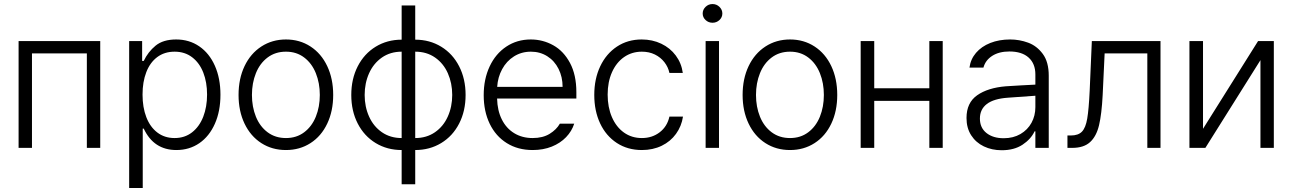

<svg xmlns="http://www.w3.org/2000/svg" viewBox="-20 -734 6415 953"><path d="M72.3 -530.3H477.5V0H411.1V-468.8H138.7V0H72.3Z M621.1 -530.3H685.5V-431.6H693.4Q714.8 -476.6 752.2 -507.3Q789.6 -538.1 854.5 -538.1Q919.4 -538.1 969.2 -503.9Q1019 -469.7 1046.6 -407.5Q1074.2 -345.2 1074.2 -263.7Q1074.2 -182.1 1046.6 -119.9Q1019 -57.6 969.5 -23.4Q919.9 10.7 855.5 10.7Q743.2 10.7 693.4 -95.7H688.5V199.2H621.1ZM846.7 -48.8Q897 -48.8 933.3 -77.1Q969.7 -105.5 988.8 -154.5Q1007.8 -203.6 1007.8 -264.6Q1007.8 -325.7 989 -373.8Q970.2 -421.9 933.8 -449.7Q897.5 -477.5 846.7 -477.5Q796.4 -477.5 760.5 -450.7Q724.6 -423.8 706.1 -375.7Q687.5 -327.6 687.5 -264.6Q687.5 -201.2 706.3 -152.3Q725.1 -103.5 761 -76.2Q796.9 -48.8 846.7 -48.8Z M1164.1 -262.7Q1164.1 -343.3 1193.8 -405.8Q1223.6 -468.3 1277.3 -503.2Q1331.1 -538.1 1399.4 -538.1Q1467.8 -538.1 1521.2 -503.2Q1574.7 -468.3 1604.2 -405.8Q1633.8 -343.3 1633.8 -262.7Q1633.8 -182.6 1604.2 -120.4Q1574.7 -58.1 1521.2 -23.7Q1467.8 10.7 1399.4 10.7Q1330.6 10.7 1277.1 -23.7Q1223.6 -58.1 1193.8 -120.4Q1164.1 -182.6 1164.1 -262.7ZM1567.4 -262.7Q1567.4 -321.8 1547.6 -370.8Q1527.8 -419.9 1489.7 -448.7Q1451.7 -477.5 1399.4 -477.5Q1346.7 -477.5 1308.3 -448.7Q1270 -419.9 1250.2 -370.8Q1230.5 -321.8 1230.5 -262.7Q1230.5 -203.6 1250.2 -154.8Q1270 -106 1308.3 -77.4Q1346.7 -48.8 1399.4 -48.8Q1451.7 -48.8 1489.7 -77.4Q1527.8 -106 1547.6 -154.8Q1567.4 -203.6 1567.4 -262.7Z M1973.6 10.7Q1901.9 10.7 1844.7 -23.9Q1787.6 -58.6 1755.6 -120.8Q1723.6 -183.1 1723.6 -262.7Q1723.6 -342.3 1755.6 -404.8Q1787.6 -467.3 1844.7 -502.2Q1901.9 -537.1 1973.6 -537.1V-707H2041V-537.1Q2112.8 -537.1 2169.9 -502.2Q2227.1 -467.3 2259 -404.8Q2291 -342.3 2291 -262.7Q2291 -183.1 2259 -120.8Q2227.1 -58.6 2169.9 -23.9Q2112.8 10.7 2041 10.7V180.7H1973.6ZM1973.6 -477.5Q1917.5 -477.5 1875.7 -448.5Q1834 -419.4 1812 -370.4Q1790 -321.3 1790 -262.7Q1790 -204.1 1812 -155.3Q1834 -106.4 1875.7 -77.6Q1917.5 -48.8 1973.6 -48.8ZM2224.6 -262.7Q2224.6 -321.3 2202.9 -370.4Q2181.2 -419.4 2139.4 -448.5Q2097.7 -477.5 2041 -477.5V-48.8Q2097.2 -48.8 2138.9 -77.6Q2180.7 -106.4 2202.6 -155.3Q2224.6 -204.1 2224.6 -262.7Z M2380.9 -261.7Q2380.9 -341.3 2410.4 -404.3Q2439.9 -467.3 2493.2 -502.7Q2546.4 -538.1 2614.3 -538.1Q2674.3 -538.1 2726.1 -509.3Q2777.8 -480.5 2809.3 -421.4Q2840.8 -362.3 2840.8 -276.4V-245.1H2447.3Q2448.7 -185.5 2470.7 -141.4Q2492.7 -97.2 2532.2 -73Q2571.8 -48.8 2624 -48.8Q2674.3 -48.8 2708.3 -69.8Q2742.2 -90.8 2758.8 -120.1H2830.1Q2818.4 -83 2789.8 -53.2Q2761.2 -23.4 2718.8 -6.3Q2676.3 10.7 2624 10.7Q2550.3 10.7 2495.4 -23.7Q2440.4 -58.1 2410.6 -119.9Q2380.9 -181.6 2380.9 -261.7ZM2772.5 -302.7Q2772.5 -352.1 2752.4 -392.1Q2732.4 -432.1 2696.5 -454.8Q2660.6 -477.5 2615.2 -477.5Q2568.4 -477.5 2531.2 -454.1Q2494.1 -430.7 2472.4 -390.6Q2450.7 -350.6 2447.8 -302.7Z M2929.7 -262.7Q2929.7 -342.3 2959.2 -404.8Q2988.8 -467.3 3042.2 -502.7Q3095.7 -538.1 3165 -538.1Q3218.3 -538.1 3262.2 -517.1Q3306.2 -496.1 3334.2 -458.5Q3362.3 -420.9 3369.1 -372.1H3302.7Q3296.4 -401.4 3277.8 -425.3Q3259.3 -449.2 3230.7 -463.4Q3202.1 -477.5 3166 -477.5Q3116.2 -477.5 3077.6 -450.7Q3039.1 -423.8 3017.6 -375.5Q2996.1 -327.1 2996.1 -264.6Q2996.1 -201.7 3017.3 -152.6Q3038.6 -103.5 3076.9 -76.2Q3115.2 -48.8 3166 -48.8Q3217.3 -48.8 3254.6 -77.6Q3292 -106.4 3302.7 -155.3H3370.1Q3362.8 -107.4 3335.4 -69.6Q3308.1 -31.7 3264.4 -10.5Q3220.7 10.7 3166 10.7Q3095.2 10.7 3041.5 -24.4Q2987.8 -59.6 2958.7 -121.6Q2929.7 -183.6 2929.7 -262.7Z M3482.4 -530.3H3548.8V0H3482.4ZM3467.8 -667Q3467.8 -686 3482.2 -700Q3496.6 -713.9 3516.6 -713.9Q3536.6 -713.9 3551 -700Q3565.4 -686 3565.4 -667Q3565.4 -647.9 3551 -634.5Q3536.6 -621.1 3516.6 -621.1Q3496.6 -621.1 3482.2 -634.5Q3467.8 -647.9 3467.8 -667Z M3666 -262.7Q3666 -343.3 3695.8 -405.8Q3725.6 -468.3 3779.3 -503.2Q3833 -538.1 3901.4 -538.1Q3969.7 -538.1 4023.2 -503.2Q4076.7 -468.3 4106.2 -405.8Q4135.7 -343.3 4135.7 -262.7Q4135.7 -182.6 4106.2 -120.4Q4076.7 -58.1 4023.2 -23.7Q3969.7 10.7 3901.4 10.7Q3832.5 10.7 3779.1 -23.7Q3725.6 -58.1 3695.8 -120.4Q3666 -182.6 3666 -262.7ZM4069.3 -262.7Q4069.3 -321.8 4049.6 -370.8Q4029.8 -419.9 3991.7 -448.7Q3953.6 -477.5 3901.4 -477.5Q3848.6 -477.5 3810.3 -448.7Q3772 -419.9 3752.2 -370.8Q3732.4 -321.8 3732.4 -262.7Q3732.4 -203.6 3752.2 -154.8Q3772 -106 3810.3 -77.4Q3848.6 -48.8 3901.4 -48.8Q3953.6 -48.8 3991.7 -77.4Q4029.8 -106 4049.6 -154.8Q4069.3 -203.6 4069.3 -262.7Z M4319.3 -295.9H4592.8V-530.3H4659.2V0H4592.8V-233.4H4319.3V0H4252V-530.3H4319.3Z M4972.7 -305.7Q5006.8 -308.1 5048.6 -310.3Q5090.3 -312.5 5119.1 -314V-364.3Q5119.1 -418 5085.7 -448.2Q5052.2 -478.5 4990.2 -478.5Q4939 -478.5 4905 -456.8Q4871.1 -435.1 4861.3 -398.4H4792Q4797.4 -439.9 4824.5 -471.7Q4851.6 -503.4 4895.5 -520.8Q4939.5 -538.1 4994.1 -538.1Q5040 -538.1 5083.3 -522.2Q5126.5 -506.3 5156 -466.3Q5185.5 -426.3 5185.5 -358.4V0H5119.1V-82H5115.2Q5096.7 -43 5055.2 -15.6Q5013.7 11.7 4952.1 11.7Q4903.3 11.7 4863.5 -7.3Q4823.7 -26.4 4800.5 -62.5Q4777.3 -98.6 4777.3 -148.4Q4777.3 -224.1 4830.3 -261.2Q4883.3 -298.3 4972.7 -305.7ZM4961.9 -47.9Q5009.3 -47.9 5044.9 -68.6Q5080.6 -89.4 5099.9 -124.5Q5119.1 -159.7 5119.1 -202.1V-258.8L4982.4 -249Q4912.6 -244.1 4878.2 -217.8Q4843.8 -191.4 4843.8 -145.5Q4843.8 -99.6 4876.5 -73.7Q4909.2 -47.9 4961.9 -47.9Z M5278.3 -61.5H5294.9Q5332 -61.5 5350.3 -80.6Q5368.7 -99.6 5376.5 -145.3Q5384.3 -190.9 5388.7 -284.2L5399.4 -530.3H5740.2V0H5674.8V-468.8H5462.9L5453.1 -261.7Q5448.2 -167.5 5435.1 -112.3Q5421.9 -57.1 5390.6 -28.6Q5359.4 0 5301.8 0H5278.3Z M6224.6 -530.3H6302.7V0H6236.3V-435.5L5962.9 0H5883.8V-530.3H5951.2V-94.7Z"/></svg>

Font: Pretendard JP Light
Style: Regular
Weight: 300
Designer: Base glyphs from Inter by Rasmus Andersson; Hangeul glyphs from Noto Sans CJK(Source Han Sans) by Jang Soo-young and Kan
Foundry: Kil Hyung-jin
Version: Version 1.309